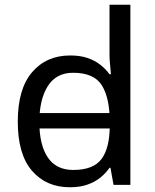

<svg xmlns="http://www.w3.org/2000/svg" viewBox="-20 -780 655 810"><path d="M104 -238V-303H480V-238ZM275 10Q175 10 115 -59.5Q55 -129 55 -267Q55 -405 115.5 -475.5Q176 -546 276 -546Q318 -546 349 -535.5Q380 -525 403 -507Q426 -489 442 -467H448Q447 -480 444.5 -505.5Q442 -531 442 -546V-760H530V0H459L446 -72H442Q426 -49 403 -30.5Q380 -12 348.5 -1Q317 10 275 10ZM289 -63Q374 -63 408.5 -109.5Q443 -156 443 -250V-266Q443 -366 410 -419.5Q377 -473 288 -473Q217 -473 181.5 -416.5Q146 -360 146 -265Q146 -169 181.5 -116Q217 -63 289 -63Z"/></svg>

Font: loriya25
Style: Book
Weight: 400
Designer: Jelle Bosma - Monotype Design Team
Foundry: Monotype Imaging Inc.
Version: Version 2.003